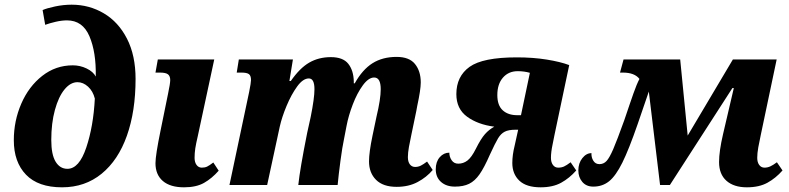

<svg xmlns="http://www.w3.org/2000/svg" viewBox="-20 -790 3371 820"><path d="M39 -191Q39 -274 71 -347.5Q103 -421 160.5 -466Q218 -511 291 -511Q322 -511 350 -497.5Q378 -484 389 -463Q391 -567 362 -635Q333 -703 266 -703Q244 -703 218 -697Q192 -691 173 -684L162 -747Q180 -755 215.5 -762.5Q251 -770 286 -770Q361 -770 423.5 -733Q486 -696 522.5 -624.5Q559 -553 559 -453Q559 -315 522 -210.5Q485 -106 414 -48Q343 10 245 10Q143 10 91 -44Q39 -98 39 -191ZM385 -369Q377 -401 356 -420Q335 -439 311 -439Q281 -439 255.5 -408Q230 -377 214.5 -320.5Q199 -264 199 -192Q199 -130 217.5 -99.5Q236 -69 268 -69Q318 -69 348.5 -160Q379 -251 385 -369Z M644 -93Q644 -127 666 -234L698 -391Q707 -434 707 -448Q707 -465 697.5 -472.5Q688 -480 663 -480H644L654 -536H895L825 -210Q817 -176 814 -156Q811 -136 811 -116Q811 -97 819.5 -85.5Q828 -74 842 -74Q855 -74 864.5 -78.5Q874 -83 891 -96L914 -61Q885 -28 851.5 -9Q818 10 766 10Q707 10 675.5 -17Q644 -44 644 -93Z M1556 -101Q1556 -139 1571 -211L1588 -292Q1606 -367 1606 -409Q1606 -459 1578 -459Q1554 -459 1529.5 -425.5Q1505 -392 1486.5 -343.5Q1468 -295 1460 -252L1449 -195Q1442 -163 1434 -103Q1426 -43 1422 0H1254Q1261 -68 1292 -223L1307 -291Q1323 -371 1323 -409Q1323 -455 1299 -455Q1274 -455 1249 -420.5Q1224 -386 1204 -338Q1184 -290 1175 -250L1121 0H960L1044 -397Q1052 -437 1052 -448Q1052 -467 1043 -473.5Q1034 -480 1011 -480H991L1000 -536H1231L1216 -444H1222Q1260 -499 1300.5 -522.5Q1341 -546 1393 -546Q1445 -546 1467.5 -517.5Q1490 -489 1491 -442V-434H1495Q1528 -493 1571 -520Q1614 -547 1674 -547Q1728 -547 1752.5 -516.5Q1777 -486 1777 -438Q1777 -407 1762 -338L1758 -316L1737 -215Q1731 -188 1726.5 -162.5Q1722 -137 1722 -119Q1722 -99 1730.5 -88Q1739 -77 1753 -77Q1766 -77 1777 -82.5Q1788 -88 1804 -100L1828 -64Q1802 -33 1763.5 -12.5Q1725 8 1674 8Q1616 8 1586 -22Q1556 -52 1556 -101Z M2168 -94Q2168 -128 2178 -168L2193 -236H2182Q2152 -236 2135.5 -227.5Q2119 -219 2107 -199Q2095 -179 2072 -129Q2048 -74 2028 -45.5Q2008 -17 1983.5 -5Q1959 7 1923 7Q1886 7 1863.5 -13Q1841 -33 1841 -67Q1841 -99 1858 -118.5Q1875 -138 1899 -138Q1899 -120 1909 -105.5Q1919 -91 1937 -91Q1959 -91 1976.5 -104.5Q1994 -118 2012 -154Q2034 -198 2051.5 -217.5Q2069 -237 2091 -249Q2021 -258 1975 -291.5Q1929 -325 1929 -388Q1929 -464 1985.5 -504.5Q2042 -545 2187 -545Q2257 -545 2315.5 -535.5Q2374 -526 2411 -512L2348 -213Q2347 -206 2340 -173Q2333 -140 2333 -116Q2333 -97 2341.5 -85.5Q2350 -74 2364 -74Q2378 -74 2389 -79Q2400 -84 2417 -97L2441 -62Q2412 -29 2376.5 -9.5Q2341 10 2289 10Q2228 10 2198 -18.5Q2168 -47 2168 -94ZM2205 -298 2243 -479Q2219 -486 2191 -486Q2152 -486 2128 -458.5Q2104 -431 2104 -384Q2104 -340 2127 -319Q2150 -298 2189 -298Z M3051 -98Q3051 -144 3068 -217L3114 -414H3108L2841 0H2799L2751 -399L2703 -259Q2666 -152 2638 -95.5Q2610 -39 2581.5 -16Q2553 7 2514 7Q2484 7 2467 -13Q2450 -33 2450 -62Q2450 -93 2467 -114.5Q2484 -136 2506 -136Q2505 -118 2514 -103.5Q2523 -89 2540 -89Q2558 -89 2570.5 -102.5Q2583 -116 2599 -153Q2615 -190 2646 -276Q2650 -288 2668 -341Q2672 -353 2685.5 -391.5Q2699 -430 2711 -453Q2690 -480 2640 -480H2628L2643 -536H2885L2917 -211L3110 -536H3297L3229 -213Q3223 -186 3218.5 -160.5Q3214 -135 3214 -116Q3214 -97 3222.5 -85.5Q3231 -74 3245 -74Q3258 -74 3270 -79.5Q3282 -85 3298 -97L3322 -62Q3293 -29 3257.5 -9.5Q3222 10 3170 10Q3114 10 3082.5 -18Q3051 -46 3051 -98Z"/></svg>

Font: Noto Serif NarrowExtraBold
Style: Italic
Weight: 800
Width: 4
Italic angle: -12°
Designer: Monotype Design Team
Foundry: Monotype Imaging Inc.
Version: Version 1.001